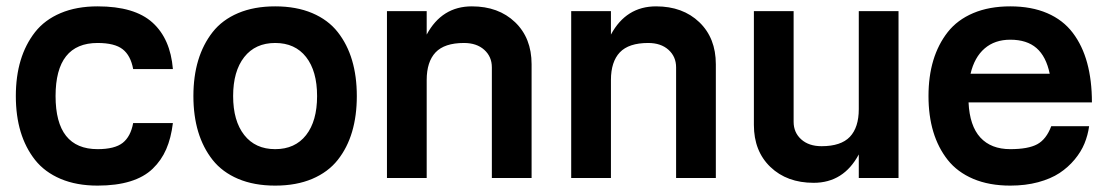

<svg xmlns="http://www.w3.org/2000/svg" viewBox="-20 -560 3485 604"><path d="M287.1 -424.8Q154.8 -424.8 154.8 -257.8Q154.8 -90.8 287.1 -90.8Q340.8 -90.8 366 -110.6Q391.1 -130.4 398.9 -172.9H523.9Q518.1 -125.5 502.9 -90.6Q487.8 -55.7 460.4 -29.3Q433.1 -2.9 389.6 10.5Q346.2 23.9 287.1 23.9Q220.7 23.9 170.7 2.7Q120.6 -18.6 90.3 -56.9Q60.1 -95.2 44.9 -145.5Q29.8 -195.8 29.8 -257.8Q29.8 -319.8 44.9 -370.1Q60.1 -420.4 90.3 -459Q120.6 -497.6 170.7 -518.8Q220.7 -540 287.1 -540Q403.3 -540 459.7 -489Q516.1 -438 523.9 -342.8H398.9Q391.1 -385.3 366 -405Q340.8 -424.8 287.1 -424.8Z M748.3 -380.4Q713.4 -335.9 713.4 -257.8Q713.4 -179.7 748.3 -135.3Q783.2 -90.8 845.7 -90.8Q908.2 -90.8 942.9 -135Q977.5 -179.2 977.5 -257.8Q977.5 -336.4 942.9 -380.6Q908.2 -424.8 845.7 -424.8Q783.2 -424.8 748.3 -380.4ZM603.5 -145.5Q588.4 -195.8 588.4 -257.8Q588.4 -319.8 603.5 -370.1Q618.7 -420.4 648.9 -459Q679.2 -497.6 729.2 -518.8Q779.3 -540 845.7 -540Q912.1 -540 962.2 -518.8Q1012.2 -497.6 1042.5 -459Q1072.8 -420.4 1087.6 -370.1Q1102.5 -319.8 1102.5 -257.8Q1102.5 -195.8 1087.6 -145.5Q1072.8 -95.2 1042.5 -56.9Q1012.2 -18.6 962.2 2.7Q912.1 23.9 845.7 23.9Q779.3 23.9 729.2 2.7Q679.2 -18.6 648.9 -56.9Q618.7 -95.2 603.5 -145.5Z M1197.3 0V-524.9H1322.3V-451.2Q1370.1 -540 1464.4 -540Q1548.3 -540 1600.3 -490.2Q1652.3 -440.4 1652.3 -357.9V0H1527.3V-348.1Q1527.3 -381.8 1503.4 -403.3Q1479.5 -424.8 1439.5 -424.8Q1378.4 -424.8 1350.3 -395.3Q1322.3 -365.7 1322.3 -308.1V0Z M1776.9 0V-524.9H1901.9V-451.2Q1949.7 -540 2043.9 -540Q2127.9 -540 2179.9 -490.2Q2231.9 -440.4 2231.9 -357.9V0H2106.9V-348.1Q2106.9 -381.8 2083 -403.3Q2059.1 -424.8 2019 -424.8Q1958 -424.8 1929.9 -395.3Q1901.9 -365.7 1901.9 -308.1V0Z M2806.6 -524.9V0H2681.6V-74.2Q2633.8 15.1 2539.6 15.1Q2455.6 15.1 2403.6 -34.7Q2351.6 -84.5 2351.6 -167V-524.9H2476.6V-176.8Q2476.6 -143.1 2500.5 -121.6Q2524.4 -100.1 2564.5 -100.1Q2625.5 -100.1 2653.6 -129.6Q2681.6 -159.2 2681.6 -216.8V-524.9Z M3158.2 -435.1Q3109.4 -435.1 3077.4 -407.5Q3045.4 -379.9 3033.2 -328.1H3282.2Q3271 -382.3 3240.7 -408.7Q3210.4 -435.1 3158.2 -435.1ZM3158.2 23.9Q3091.8 23.9 3041.7 2.7Q2991.7 -18.6 2961.4 -56.9Q2931.2 -95.2 2916 -145.5Q2900.9 -195.8 2900.9 -257.8Q2900.9 -319.8 2916 -370.1Q2931.2 -420.4 2961.4 -459Q2991.7 -497.6 3041.7 -518.8Q3091.8 -540 3158.2 -540Q3224.6 -540 3274.4 -518.6Q3324.2 -497.1 3354.7 -456.8Q3385.3 -416.5 3400.1 -361.8Q3415 -307.1 3415 -237.8H3026.9Q3030.3 -164.1 3064 -127.4Q3097.7 -90.8 3158.2 -90.8Q3214.4 -90.8 3242.9 -106.2Q3271.5 -121.6 3287.1 -163.1H3406.2Q3402.3 -134.8 3391.6 -108.6Q3380.9 -82.5 3360.6 -58.1Q3340.3 -33.7 3313 -15.6Q3285.6 2.4 3245.8 13.2Q3206.1 23.9 3158.2 23.9Z"/></svg>

Font: Miedinger*
Style: Bold
Weight: 700
Version: Version 001.000